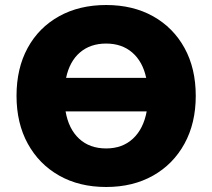

<svg xmlns="http://www.w3.org/2000/svg" viewBox="-20 -736 847 767"><path d="M404 11Q297 11 216.5 -34.5Q136 -80 91 -162Q46 -244 46 -353Q46 -463 90.5 -544.5Q135 -626 216 -671Q297 -716 404 -716Q511 -716 591.5 -671Q672 -626 717 -544.5Q762 -463 762 -353Q762 -244 717 -162Q672 -80 591.5 -34.5Q511 11 404 11ZM404 -562Q341 -562 299.5 -526.5Q258 -491 244 -425H564Q550 -490 508.5 -526Q467 -562 404 -562ZM404 -143Q469 -143 511 -182Q553 -221 566 -291H242Q254 -221 296 -182Q338 -143 404 -143Z"/></svg>

Font: Nunito Sans Black
Style: Regular
Weight: 900
Designer: Vernon Adams
Foundry: Vernon Adams
Version: Version 3.006; ttfautohint (v1.8.3)